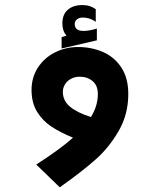

<svg xmlns="http://www.w3.org/2000/svg" viewBox="-20 -584 640 776"><path d="M295 -394Q349.5 -394 395.8 -374Q442 -354 470.2 -311.5Q498.5 -269 498.5 -204Q498.5 -122 459.8 -55Q421 12 368.5 58.8Q316 105.5 237 162L221.5 173L126.5 81Q222.5 19.5 275 -27.5Q224 -48.5 188.2 -72Q152.5 -95.5 130 -132Q107.5 -168.5 107.5 -220.5Q107.5 -271 133.2 -310.8Q159 -350.5 202.2 -372.2Q245.5 -394 295 -394ZM347.5 -111Q375.5 -156 375.5 -204Q375.5 -238.5 354.2 -256.2Q333 -274 302.5 -274Q282.5 -274 266.8 -265.5Q251 -257 242.5 -242.8Q234 -228.5 234 -213Q234 -177 263 -152.8Q292 -128.5 347.5 -111ZM229 -434 249 -440Q240 -449.5 236 -462.5Q232 -475.5 232 -489Q232 -525.5 254 -544.5Q276 -563.5 312 -563.5Q329 -563.5 341.8 -559.5Q354.5 -555.5 367 -547V-495.5Q357 -503.5 343.2 -508.2Q329.5 -513 314 -513Q299.5 -513 290.8 -505.5Q282 -498 282 -487Q282 -459 317.5 -459Q340 -459 371.5 -468.5V-421L229 -388Z"/></svg>

Font: JuliaMono ExtraBold
Style: Regular
Weight: 800
Monospace: yes
Designer: cormullion
Foundry: corm
Version: Version 0.055; ttfautohint (v1.8.4)